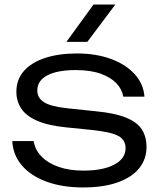

<svg xmlns="http://www.w3.org/2000/svg" viewBox="-20 -811 704 844"><path d="M624 -165Q624 -111 591.5 -71Q559 -31 496.5 -9Q434 13 345 13Q254 13 184.5 -12.5Q115 -38 76 -84Q37 -130 34 -191H128Q134 -152 163 -122.5Q192 -93 239 -77Q286 -61 346 -61Q433 -61 482.5 -87.5Q532 -114 532 -160Q532 -196 500 -213.5Q468 -231 381 -240L272 -251Q191 -259 142.5 -280.5Q94 -302 73 -334.5Q52 -367 52 -407Q52 -462 85.5 -499.5Q119 -537 179 -556.5Q239 -576 318 -576Q402 -576 467.5 -552Q533 -528 572 -485Q611 -442 615 -386H522Q517 -418 492 -444.5Q467 -471 422.5 -487Q378 -503 313 -503Q233 -503 188.5 -480Q144 -457 144 -413Q144 -381 173 -362Q202 -343 276 -335L400 -322Q485 -314 534 -294Q583 -274 603.5 -242Q624 -210 624 -165ZM391 -791H487L364 -627H272Z"/></svg>

Font: Unbounded Light
Style: Regular
Weight: 300
Designer: Luke Prowse, Jean-Baptiste Morizot, Fátima Lázaro, Florian Runge
Foundry: NaN
Version: Version 1.700